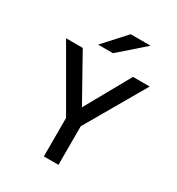

<svg xmlns="http://www.w3.org/2000/svg" viewBox="-213 -1053 1092 1185"><g transform="rotate(30 333.0 -460.5)"><path d="M226 -765 368 -921H510L332 -765ZM281 0V-274L35 -700H154L333 -380L512 -700H631L385 -275V0Z"/></g></svg>

Font: Overpass Light
Style: Bold
Weight: 600
Designer: Delve Withrington, Thomas Jockin
Foundry: Delve Fonts
Version: Version 3.000;DELV;Overpass